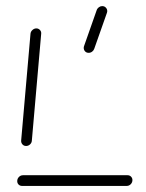

<svg xmlns="http://www.w3.org/2000/svg" viewBox="-20 -612 479 632"><path d="M415.9 -19.3Q415.9 -11.5 410.4 -5.7Q404.8 0 397 0H52.6Q45.9 0 41.3 -4.4Q36.7 -8.9 36.7 -15.9Q36.7 -23.7 42.2 -29.4Q47.8 -35.2 55.6 -35.2H400Q406.7 -35.2 411.3 -30.6Q415.9 -25.9 415.9 -19.3ZM65.9 -131.5Q58.5 -131.5 53.9 -136.7Q49.3 -141.9 49.6 -148.9L80.4 -501.1Q81.1 -508.1 86.9 -513.3Q92.6 -518.5 99.6 -518.5Q106.7 -518.5 111.5 -513.3Q116.3 -508.1 115.6 -501.1L84.8 -148.9Q84.4 -141.9 78.9 -136.7Q73.3 -131.5 65.9 -131.5ZM333 -575.6Q333 -572.6 331.9 -569.6L290.4 -451.9Q288.5 -445.9 283.3 -442Q278.1 -438.1 271.9 -438.1Q264.4 -438.1 260 -443Q255.6 -447.8 255.6 -454.4Q255.6 -457.8 256.7 -460.4L298.1 -578.1Q300 -584.1 305.2 -588Q310.4 -591.9 316.3 -591.9Q323.7 -591.9 328.3 -587Q333 -582.2 333 -575.6Z"/></svg>

Font: 26F Galaxy Sans Light
Style: Italic
Weight: 300
Italic angle: -5°
Designer: C₂₉H₂₅N₃O₅
Version: Version 1.200